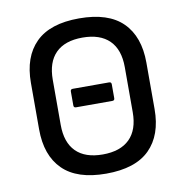

<svg xmlns="http://www.w3.org/2000/svg" viewBox="-77 -741 799 827"><g transform="rotate(-10 322.5 -327.5)"><path d="M322 12Q195 12 132.5 -50Q70 -112 70 -226V-429Q70 -543 132.5 -605Q195 -667 322 -667Q450 -667 512.5 -605Q575 -543 575 -429V-226Q575 -112 512.5 -50Q450 12 322 12ZM322 -72Q399 -72 439.5 -112Q480 -152 480 -229V-426Q480 -503 439.5 -543Q399 -583 322 -583Q245 -583 205 -543Q165 -503 165 -426V-229Q165 -152 205 -112Q245 -72 322 -72ZM243 -292Q233 -292 233 -302V-363Q233 -373 243 -373H402Q412 -373 412 -363V-302Q412 -292 402 -292Z"/></g></svg>

Font: Sofia Sans Medium
Style: Regular
Weight: 500
Designer: Botio Nikoltchev, Ani Petrova
Foundry: lettersoup
Version: Version 4.101; ttfautohint (v1.8.4.7-5d5b)